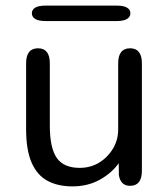

<svg xmlns="http://www.w3.org/2000/svg" viewBox="-20 -653 579 684"><path d="M115.5 -481Q157.5 -481 157.5 -427V-205.5Q157.5 -126 182.2 -90.5Q207 -55 263.5 -55Q303 -55 333.8 -74Q364.5 -93 382.8 -124Q401 -155 401 -191.5V-427Q401 -481 443.5 -481Q485.5 -481 485.5 -427V-45Q485.5 9 443.5 9Q410 9 403.5 -28.5L403 -71.5Q377 -35.5 334.5 -12.2Q292 11 238 11Q186 11 149 -9Q112 -29 92.5 -74Q73 -119 73 -193.5V-427Q73 -481 115.5 -481ZM93.5 -605.5Q93.5 -618.5 105.5 -625.8Q117.5 -633 142.5 -633H395.5Q420.5 -633 432.5 -625.8Q444.5 -618.5 444.5 -605.5Q444.5 -593 432.5 -585.5Q420.5 -578 395.5 -578H142.5Q117.5 -578 105.5 -585.5Q93.5 -593 93.5 -605.5Z"/></svg>

Font: Sono
Style: Regular
Weight: 400
Designer: Tyler Finck
Foundry: Tyler Finck
Version: Version 2.112